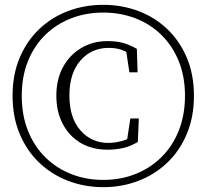

<svg xmlns="http://www.w3.org/2000/svg" viewBox="-20 -759 854 794"><path d="M407 15Q330 15 262 -11Q194 -37 142.5 -86Q91 -135 61.5 -205Q32 -275 32 -363Q32 -451 61.5 -520.5Q91 -590 142.5 -639Q194 -688 262 -713.5Q330 -739 407 -739Q484 -739 552 -713.5Q620 -688 671.5 -639Q723 -590 752.5 -520.5Q782 -451 782 -363Q782 -275 752.5 -205Q723 -135 671.5 -86Q620 -37 552 -11Q484 15 407 15ZM407 -15Q479 -15 540.5 -39.5Q602 -64 648 -109.5Q694 -155 719.5 -219.5Q745 -284 745 -363Q745 -443 719 -506.5Q693 -570 647 -615Q601 -660 539.5 -683.5Q478 -707 407 -707Q336 -707 275 -683.5Q214 -660 168 -615.5Q122 -571 96 -507Q70 -443 70 -363Q70 -282 96 -217.5Q122 -153 168 -108Q214 -63 275 -39Q336 -15 407 -15ZM424 -140Q361 -140 313.5 -168Q266 -196 239.5 -246.5Q213 -297 213 -363Q213 -431 240.5 -481.5Q268 -532 316 -560.5Q364 -589 424 -589Q462 -589 489 -581.5Q516 -574 546 -557L549 -460H515L500 -561L533 -525Q508 -544 484 -552.5Q460 -561 430 -561Q358 -561 312.5 -508.5Q267 -456 267 -364Q267 -272 312.5 -220Q358 -168 428 -168Q454 -168 482.5 -175.5Q511 -183 536 -202L504 -170L519 -269H554L550 -172Q520 -154 489.5 -147Q459 -140 424 -140Z"/></svg>

Font: Early Summer Mincho VF
Style: Regular
Weight: 250
Designer: GuiWonder
Version: Version 1.002